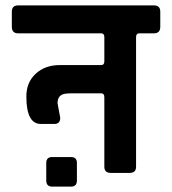

<svg xmlns="http://www.w3.org/2000/svg" viewBox="-20 -643 640 714"><path d="M266 -37V28Q266 51 244 51H174Q152 51 152 28V-37Q152 -59 174 -59H244Q266 -59 266 -37ZM132 -182Q78 -182 78 -284Q78 -337 113 -369Q148 -401 202 -401H356Q368 -401 368 -415V-505Q368 -518 358 -519H48Q24 -519 24 -543V-600Q24 -623 48 -623H552Q576 -623 576 -600V-543Q576 -519 552 -519H498Q486 -519 486 -505V-23Q486 0 462 0H392Q368 0 368 -23V-282Q368 -296 356 -296H248Q230 -296 220 -294Q194 -289 194 -259L204 -205Q204 -182 182 -182Z"/></svg>

Font: RajdhaniMono
Style: Bold
Weight: 700
Monospace: yes
Designer: Satya Rajpurohit, Jyotish Sonowal
Foundry: Indian Type Foundry
Version: Version 1.201;PS 1.0;hotconv 1.0.78;makeotf.lib2.5.61930; tt